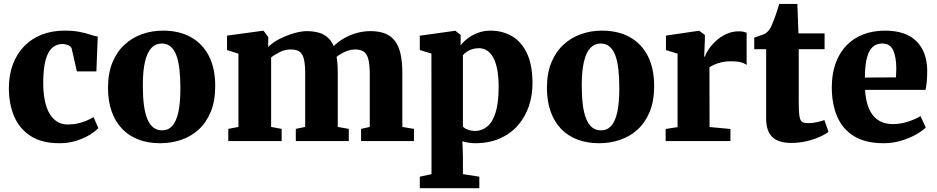

<svg xmlns="http://www.w3.org/2000/svg" viewBox="-20 -723 4802 984"><path d="M285 11Q194.5 11 137.2 -25.8Q80 -62.5 52.8 -126.2Q25.5 -190 25.5 -271.5Q25.5 -339 46 -393.2Q66.5 -447.5 104 -486.2Q141.5 -525 194 -545.5Q246.5 -566 310.5 -566Q357 -566 388.8 -559.5Q420.5 -553 442.8 -545.5Q465 -538 481 -535.5L474 -357H374L348 -471.5Q346 -481 337.8 -486.8Q329.5 -492.5 319 -495Q308.5 -497.5 299.5 -497.5Q271 -497.5 249 -479.2Q227 -461 214.5 -418.2Q202 -375.5 201.5 -301Q201.5 -247 210 -206.5Q218.5 -166 234.8 -139.2Q251 -112.5 274.2 -98.8Q297.5 -85 325 -85Q355 -85 379.2 -90.5Q403.5 -96 423.8 -104.8Q444 -113.5 459.5 -123L484 -66.5Q472 -52.5 443.8 -34.5Q415.5 -16.5 374.8 -2.8Q334 11 285 11Z M533.5 -272.5Q533.5 -347.5 556.2 -402.8Q579 -458 618.5 -494.2Q658 -530.5 708.5 -548.2Q759 -566 815.5 -566Q898 -566 958 -532.8Q1018 -499.5 1050.5 -436.2Q1083 -373 1083 -282.5Q1083 -205.5 1060.2 -150.2Q1037.5 -95 998 -59Q958.5 -23 907.8 -6Q857 11 800.5 11Q739 11 689.8 -7.8Q640.5 -26.5 605.8 -62.8Q571 -99 552.2 -152Q533.5 -205 533.5 -272.5ZM811 -55Q842.5 -55 863 -77.8Q883.5 -100.5 894 -148Q904.5 -195.5 904.5 -270Q904.5 -326 899.5 -369Q894.5 -412 883.2 -441Q872 -470 853.5 -485Q835 -500 808.5 -500Q777.5 -500 756 -477.2Q734.5 -454.5 723.2 -407.2Q712 -360 712 -285Q712 -228 717.5 -185.2Q723 -142.5 735 -113.5Q747 -84.5 765.5 -69.8Q784 -55 811 -55Z M1150 0V-62.5L1202 -72.5V-448L1143.5 -466.5V-540.5L1324.5 -565H1331L1355 -533L1354.5 -482Q1376.5 -505 1412.2 -523.2Q1448 -541.5 1486 -552.5Q1524 -563.5 1552.5 -563.5Q1607.5 -563.5 1640.5 -544.5Q1673.5 -525.5 1690.5 -487Q1712 -508.5 1741.8 -526Q1771.5 -543.5 1806.8 -553.5Q1842 -563.5 1878.5 -563.5Q1922.5 -563.5 1953.5 -551.2Q1984.5 -539 2004.2 -513Q2024 -487 2033 -446Q2042 -405 2042 -347.5V-72.5L2101.5 -62.5V0H1830.5V-62.5L1875 -72.5V-343.5Q1875 -390 1868.2 -417.8Q1861.5 -445.5 1845.2 -457.5Q1829 -469.5 1799.5 -469.5Q1782 -469.5 1764.2 -463.8Q1746.5 -458 1731.2 -449.2Q1716 -440.5 1705 -431.5Q1707 -419.5 1708.5 -406Q1710 -392.5 1710.5 -378.2Q1711 -364 1711 -348.5V-72.5L1767.5 -62.5V0H1496V-62.5L1544 -72.5V-346.5Q1544 -392 1537.8 -419Q1531.5 -446 1515.8 -457.8Q1500 -469.5 1470.5 -469.5Q1440.5 -469.5 1413.5 -456Q1386.5 -442.5 1369.5 -428.5V-72.5L1423.5 -62.5V0Z M2131.5 241.5V182.5L2191.5 169.5L2191 -448.5L2131.5 -466.5V-540L2310.5 -565H2314L2341 -544L2340.5 -490Q2353.5 -508 2376 -525.5Q2398.5 -543 2428.8 -554.5Q2459 -566 2494 -566Q2554 -566 2602.8 -538.2Q2651.5 -510.5 2680.2 -450.8Q2709 -391 2709 -295Q2709 -233.5 2690.2 -178.2Q2671.5 -123 2634 -80.2Q2596.5 -37.5 2541.5 -13.2Q2486.5 11 2414.5 11Q2396.5 11 2378.2 7.8Q2360 4.5 2350 1L2352.5 80.5V169.5L2436.5 182.5V241.5ZM2416 -52Q2449 -52 2476.2 -73.8Q2503.5 -95.5 2519.5 -144.8Q2535.5 -194 2535.5 -277Q2535.5 -330.5 2528 -368.2Q2520.5 -406 2506.8 -430Q2493 -454 2474.5 -465Q2456 -476 2434 -476Q2415 -476 2399.2 -470.8Q2383.5 -465.5 2371.5 -457.2Q2359.5 -449 2352.5 -440V-74.5Q2359.5 -65.5 2376.8 -58.8Q2394 -52 2416 -52Z M2783 -272.5Q2783 -347.5 2805.8 -402.8Q2828.5 -458 2868 -494.2Q2907.5 -530.5 2958 -548.2Q3008.5 -566 3065 -566Q3147.5 -566 3207.5 -532.8Q3267.5 -499.5 3300 -436.2Q3332.5 -373 3332.5 -282.5Q3332.5 -205.5 3309.8 -150.2Q3287 -95 3247.5 -59Q3208 -23 3157.2 -6Q3106.5 11 3050 11Q2988.5 11 2939.2 -7.8Q2890 -26.5 2855.2 -62.8Q2820.5 -99 2801.8 -152Q2783 -205 2783 -272.5ZM3060.5 -55Q3092 -55 3112.5 -77.8Q3133 -100.5 3143.5 -148Q3154 -195.5 3154 -270Q3154 -326 3149 -369Q3144 -412 3132.8 -441Q3121.5 -470 3103 -485Q3084.5 -500 3058 -500Q3027 -500 3005.5 -477.2Q2984 -454.5 2972.8 -407.2Q2961.5 -360 2961.5 -285Q2961.5 -228 2967 -185.2Q2972.5 -142.5 2984.5 -113.5Q2996.5 -84.5 3015 -69.8Q3033.5 -55 3060.5 -55Z M3391.5 0V-62L3452.5 -71.5V-448L3393 -466.5V-540.5L3559.5 -565H3564L3592.5 -544V-520L3589 -432.5H3592.5Q3597 -447.5 3611.2 -469.2Q3625.5 -491 3648.5 -512.5Q3671.5 -534 3701.5 -548.2Q3731.5 -562.5 3767 -562.5Q3780.5 -562.5 3790.5 -560.2Q3800.5 -558 3806.5 -555.5V-390Q3795 -399 3776.2 -404Q3757.5 -409 3725.5 -409Q3699.5 -409 3678.2 -404Q3657 -399 3641.5 -392Q3626 -385 3616 -378L3616.5 -72L3723.5 -62V0Z M4035 9.5Q3969 9.5 3937.8 -21Q3906.5 -51.5 3906.5 -115V-471H3845.5V-530Q3858 -535 3870.2 -538.8Q3882.5 -542.5 3892.8 -546.5Q3903 -550.5 3910 -557Q3917.5 -564 3922.8 -571.2Q3928 -578.5 3932.5 -588Q3937 -597.5 3941.5 -609.5Q3947 -622 3952.5 -637.5Q3958 -653 3963.5 -669.8Q3969 -686.5 3973.5 -703H4066.5L4072 -552H4206V-471H4073.5V-201.5Q4073.5 -151 4077.2 -127.5Q4081 -104 4091.8 -98Q4102.5 -92 4123 -92Q4145 -92 4167.2 -97Q4189.5 -102 4205 -107.5L4226 -47.5Q4208.5 -33.5 4178.8 -20.5Q4149 -7.5 4112 1Q4075 9.5 4035 9.5Z M4510 11Q4415 11 4356.2 -25.5Q4297.5 -62 4270.2 -126.5Q4243 -191 4243 -275Q4243 -344.5 4262.5 -398.5Q4282 -452.5 4317.8 -489.8Q4353.5 -527 4403.8 -546.5Q4454 -566 4515.5 -566Q4621 -566 4675.5 -512.8Q4730 -459.5 4732 -364.5Q4732 -330.5 4729.8 -305.8Q4727.5 -281 4723.5 -262.5H4413.5Q4416 -219 4426.2 -186.2Q4436.5 -153.5 4454.5 -131.2Q4472.5 -109 4498 -98Q4523.5 -87 4556.5 -87Q4595.5 -87 4635.5 -100.2Q4675.5 -113.5 4697.5 -128L4724.5 -70Q4709.5 -53.5 4676.8 -34.8Q4644 -16 4600.5 -2.5Q4557 11 4510 11ZM4412.5 -325.5 4571.5 -326.5Q4572 -337.5 4572.8 -348.2Q4573.5 -359 4573.5 -370Q4573.5 -430 4557.8 -465Q4542 -500 4501 -500Q4482.5 -500 4466.8 -492.2Q4451 -484.5 4439 -465.8Q4427 -447 4420 -413Q4413 -379 4412.5 -325.5Z"/></svg>

Font: Merriweather 28pt Black
Style: Regular
Weight: 900
Version: Version 2.100